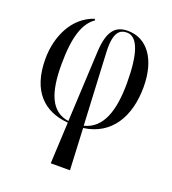

<svg xmlns="http://www.w3.org/2000/svg" viewBox="-141 -651 892 994"><g transform="rotate(20 305.0 -154.5)"><path d="M252 236H358L347 7C497 -13 569 -136 569 -299C569 -450 501 -545 394 -545C330 -545 288 -512 282 -389L263 -1C163 -15 129 -111 129 -263C129 -418 158 -499 215 -538L210 -545C97 -507 41 -388 41 -262C41 -83 133 -2 263 8ZM326 -404C321 -514 354 -535 392 -535C453 -535 481 -446 481 -289C481 -139 447 -30 346 -5Z"/></g></svg>

Font: Noto Serif Display Condensed
Style: Regular
Weight: 400
Width: 3
Designer: Monotype Design Team
Foundry: Monotype Imaging Inc.
Version: Version 2.009